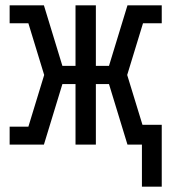

<svg xmlns="http://www.w3.org/2000/svg" viewBox="-20 -540 640 717"><path d="M510 157V0H456L387 -226H338V0H262V-226H213L144 0H16V-67H86L145 -260L86 -453H16V-520H144L213 -294H262V-520H338V-294H387L456 -520H584V-453H514L455 -260L512 -74H584V157Z"/></svg>

Font: Iosevka HT Extended
Style: Regular
Weight: 400
Width: 7
Monospace: yes
Designer: Belleve Invis
Foundry: Belleve Invis
Version: Version 32.3.0; ttfautohint (v1.8.4)